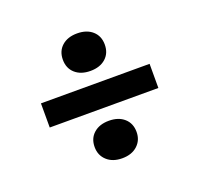

<svg xmlns="http://www.w3.org/2000/svg" viewBox="-80 -529 590 568"><g transform="rotate(-20 215.0 -245.5)"><path d="M44 -208V-284H386V-208ZM281 -108Q281 -82 263 -65.5Q245 -49 215 -49Q185 -49 167 -65.5Q149 -82 149 -108Q149 -135 167 -151Q185 -167 215 -167Q245 -167 263 -151Q281 -135 281 -108ZM281 -383Q281 -356 263 -340Q245 -324 215 -324Q185 -324 167 -340Q149 -356 149 -383Q149 -410 167 -426Q185 -442 215 -442Q245 -442 263 -426Q281 -410 281 -383Z"/></g></svg>

Font: Yrsa
Style: Bold
Weight: 700
Version: Version 2.004